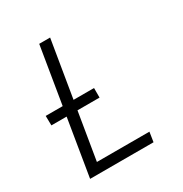

<svg xmlns="http://www.w3.org/2000/svg" viewBox="-171 -863 942 991"><g transform="rotate(-30 300.0 -367.5)"><path d="M81 0 202 -735H267L155 -58H468L459 0ZM333 -339H46L45 -396H333Z"/></g></svg>

Font: Iosevka Aile Light
Style: Italic
Weight: 300
Italic angle: -9°
Designer: Belleve Invis
Foundry: Belleve Invis
Version: Version 31.1.0; ttfautohint (v1.8.4)